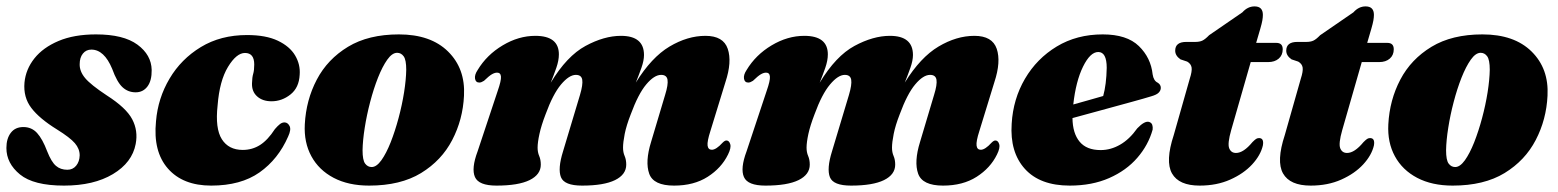

<svg xmlns="http://www.w3.org/2000/svg" viewBox="-25 -570 4870 600"><path d="M185.5 -39.5Q202.5 -39.5 213 -52.2Q223.5 -65 224 -84.5Q224 -105 209 -122.5Q194 -140 153 -165.5Q98 -199.5 72.8 -232.8Q47.5 -266 51.5 -312Q55.5 -353.5 82.5 -387.5Q109.5 -421.5 158 -442Q206.5 -462.5 275 -462.5Q361 -462.5 404.5 -430.5Q448 -398.5 449 -351.5Q449.5 -318 435.8 -299.8Q422 -281.5 399 -281.5Q375 -281.5 357.8 -297.5Q340.5 -313.5 325.5 -355Q300.5 -415 260.5 -415Q244 -415 234 -402.5Q224 -390 224 -369.5Q223.5 -347 241 -326Q258.5 -305 308.5 -272Q369.5 -233 388.2 -197.2Q407 -161.5 399 -120Q388 -62 328 -26Q268 10 175 10Q80 10 37.5 -24.8Q-5 -59.5 -5 -107.5Q-5 -137 8.8 -155Q22.5 -173 48 -173Q74 -173 91 -154.2Q108 -135.5 122.5 -97Q135.5 -64 149.8 -51.8Q164 -39.5 185.5 -39.5Z M740.5 -404.5Q714 -404.5 687.5 -361Q661 -317.5 655 -240.5Q647 -168.5 668.2 -135Q689.5 -101.5 733.5 -101.5Q763.5 -101.5 787.8 -117Q812 -132.5 834 -166.5Q843 -177 849.8 -182.2Q856.5 -187.5 864.5 -187.5Q874.5 -187 880 -176Q885.5 -165 875.5 -143.5Q844.5 -72.5 786 -31.2Q727.5 10 635 10Q546.5 10 499.8 -43.2Q453 -96.5 462.5 -191Q468.5 -263 504.8 -324.2Q541 -385.5 602.8 -423Q664.5 -460.5 747 -460.5Q806 -460.5 843.2 -442.8Q880.5 -425 897.2 -396.8Q914 -368.5 911.5 -336.5Q909.5 -296 882.8 -274.8Q856 -253.5 823.5 -253.5Q795.5 -253.5 778.5 -268.8Q761.5 -284 762.5 -310Q763 -328.5 766.2 -339.2Q769.5 -350 769.5 -368.5Q769.5 -404.5 740.5 -404.5Z M1221.5 -462.5Q1321 -462.5 1375.2 -409Q1429.5 -355.5 1425 -271Q1421.5 -196.5 1388.2 -132.5Q1355 -68.5 1290.8 -29.2Q1226.5 10 1128.5 10Q1064 10 1017.8 -14.2Q971.5 -38.5 948 -81.8Q924.5 -125 927.5 -181.5Q931.5 -257.5 965 -321.2Q998.5 -385 1062.5 -423.8Q1126.5 -462.5 1221.5 -462.5ZM1136.5 -48Q1151.5 -48 1166.8 -69.2Q1182 -90.5 1195.8 -125.2Q1209.5 -160 1220.5 -201Q1231.5 -242 1237.8 -281.8Q1244 -321.5 1244.5 -352Q1244.5 -383 1236.5 -394Q1228.5 -405 1216 -405Q1200.5 -405 1185.2 -383.5Q1170 -362 1156.2 -327.2Q1142.5 -292.5 1131.8 -251.5Q1121 -210.5 1114.8 -170.8Q1108.5 -131 1108 -100.5Q1108 -69.5 1116 -58.8Q1124 -48 1136.5 -48Z M1734.5 -97 1787.5 -273.5Q1797 -305.5 1794.5 -320.8Q1792 -336 1774.5 -336Q1753.5 -336 1728.2 -306Q1703 -276 1680 -213Q1666.5 -178 1660.8 -151.5Q1655 -125 1655 -108.5Q1655 -94 1660 -82.5Q1665 -71 1665 -55.5Q1665 -24.5 1630 -7.2Q1595 10 1526.5 10Q1471 10 1459.2 -16.8Q1447.5 -43.5 1467.5 -97L1530.5 -286.5Q1541.5 -318 1540.5 -330.5Q1539.5 -343 1528.5 -343Q1521 -343 1512 -337.8Q1503 -332.5 1487.5 -317.5Q1479 -312 1473 -312Q1461.5 -312 1459.5 -324Q1457.5 -336 1467.5 -351Q1496 -398.5 1545.8 -428.2Q1595.5 -458 1648 -458Q1721.5 -458 1721.5 -400Q1721.5 -381 1713.5 -358Q1705.5 -335 1696 -311.5Q1746.5 -395 1804.8 -426.5Q1863 -458 1915.5 -458Q1987.5 -458 1987.5 -398Q1987.5 -381 1979.5 -358.2Q1971.5 -335.5 1962 -312Q2011 -391 2067.2 -424.5Q2123.5 -458 2179.5 -458Q2235.5 -458 2249.2 -417.5Q2263 -377 2242 -313.5L2195 -160.5Q2184.5 -128 2186.2 -115Q2188 -102 2199.5 -102Q2213 -102 2233 -124Q2240 -131 2245 -131Q2253.5 -131 2257 -119.5Q2260.5 -108 2250 -87Q2229.5 -45 2186.5 -17.5Q2143.5 10 2081.5 10Q2017 10 2003.8 -27.2Q1990.5 -64.5 2009.5 -126L2053.5 -273.5Q2063.5 -305.5 2061 -320.8Q2058.5 -336 2041 -336Q2019.5 -336 1994.5 -306.2Q1969.5 -276.5 1946 -212.5Q1932.5 -178 1927.2 -151.5Q1922 -125 1922 -108.5Q1922 -94 1927 -82.5Q1932 -71 1932 -55.5Q1932 -24.5 1897 -7.2Q1862 10 1794 10Q1738.5 10 1728 -16.2Q1717.5 -42.5 1734.5 -97Z M2575 -97 2628 -273.5Q2637.5 -305.5 2635 -320.8Q2632.5 -336 2615 -336Q2594 -336 2568.8 -306Q2543.5 -276 2520.5 -213Q2507 -178 2501.2 -151.5Q2495.5 -125 2495.5 -108.5Q2495.5 -94 2500.5 -82.5Q2505.5 -71 2505.5 -55.5Q2505.5 -24.5 2470.5 -7.2Q2435.5 10 2367 10Q2311.5 10 2299.8 -16.8Q2288 -43.5 2308 -97L2371 -286.5Q2382 -318 2381 -330.5Q2380 -343 2369 -343Q2361.5 -343 2352.5 -337.8Q2343.5 -332.5 2328 -317.5Q2319.5 -312 2313.5 -312Q2302 -312 2300 -324Q2298 -336 2308 -351Q2336.5 -398.5 2386.2 -428.2Q2436 -458 2488.5 -458Q2562 -458 2562 -400Q2562 -381 2554 -358Q2546 -335 2536.5 -311.5Q2587 -395 2645.2 -426.5Q2703.5 -458 2756 -458Q2828 -458 2828 -398Q2828 -381 2820 -358.2Q2812 -335.5 2802.5 -312Q2851.5 -391 2907.8 -424.5Q2964 -458 3020 -458Q3076 -458 3089.8 -417.5Q3103.5 -377 3082.5 -313.5L3035.5 -160.5Q3025 -128 3026.8 -115Q3028.5 -102 3040 -102Q3053.5 -102 3073.5 -124Q3080.5 -131 3085.5 -131Q3094 -131 3097.5 -119.5Q3101 -108 3090.5 -87Q3070 -45 3027 -17.5Q2984 10 2922 10Q2857.5 10 2844.2 -27.2Q2831 -64.5 2850 -126L2894 -273.5Q2904 -305.5 2901.5 -320.8Q2899 -336 2881.5 -336Q2860 -336 2835 -306.2Q2810 -276.5 2786.5 -212.5Q2773 -178 2767.8 -151.5Q2762.5 -125 2762.5 -108.5Q2762.5 -94 2767.5 -82.5Q2772.5 -71 2772.5 -55.5Q2772.5 -24.5 2737.5 -7.2Q2702.5 10 2634.5 10Q2579 10 2568.5 -16.2Q2558 -42.5 2575 -97Z M3577 -165Q3563.5 -116.5 3529 -76.8Q3494.5 -37 3441 -13.5Q3387.5 10 3318 10Q3225 10 3177.8 -42.2Q3130.5 -94.5 3136.5 -183.5Q3141 -260.5 3178 -323.8Q3215 -387 3277.5 -424.8Q3340 -462.5 3421 -462.5Q3496.5 -462.5 3534 -426Q3571.5 -389.5 3577 -337.5Q3580 -317.5 3593 -311.5Q3602.5 -305.5 3602.5 -295.5Q3602.5 -287.5 3596.2 -280.8Q3590 -274 3572.5 -269Q3551.5 -262.5 3509.5 -251Q3467.5 -239.5 3418.2 -226Q3369 -212.5 3326.5 -201Q3327 -153.5 3348.8 -127.2Q3370.5 -101 3414.5 -101Q3446 -101 3475.2 -117.8Q3504.5 -134.5 3529 -169Q3552 -193 3566 -189Q3573.5 -186.5 3575.8 -179.8Q3578 -173 3577 -165ZM3407 -407.5Q3382 -407.5 3359.5 -361.8Q3337 -316 3329 -243.5Q3354 -250.5 3378.8 -257.5Q3403.5 -264.5 3422.5 -270Q3432.5 -306 3433.5 -358Q3433.5 -407.5 3407 -407.5Z M3685 -377.5 3664 -384.5Q3647.5 -396 3647.5 -411.5Q3647.5 -439 3682 -439H3710Q3723.5 -439 3732.2 -443Q3741 -447 3753.5 -460L3857.5 -531.5Q3874 -550 3895.5 -550Q3921.5 -550 3921.5 -523.5Q3921.5 -516 3919.8 -506Q3918 -496 3913.5 -480.5L3900.5 -436H3963.5Q3983.5 -436 3983.5 -416Q3983.5 -397.5 3971 -386.8Q3958.5 -376 3938 -376H3883.5L3822.5 -163.5Q3810.5 -121.5 3816.2 -106.8Q3822 -92 3837.5 -92Q3861 -92 3889 -126Q3896.5 -133.5 3900.5 -136Q3904.5 -138.5 3909.5 -138.5Q3925.5 -138.5 3921.5 -115.5Q3914.5 -85 3888 -56.2Q3861.5 -27.5 3819.5 -8.8Q3777.5 10 3724 10Q3659 10 3637.5 -28Q3616 -66 3643 -148L3693 -324Q3700.5 -347 3698.8 -358.8Q3697 -370.5 3685 -377.5Z M4032 -377.5 4011 -384.5Q3994.5 -396 3994.5 -411.5Q3994.5 -439 4029 -439H4057Q4070.5 -439 4079.2 -443Q4088 -447 4100.5 -460L4204.5 -531.5Q4221 -550 4242.5 -550Q4268.5 -550 4268.5 -523.5Q4268.5 -516 4266.8 -506Q4265 -496 4260.5 -480.5L4247.5 -436H4310.5Q4330.5 -436 4330.5 -416Q4330.5 -397.5 4318 -386.8Q4305.5 -376 4285 -376H4230.5L4169.5 -163.5Q4157.5 -121.5 4163.2 -106.8Q4169 -92 4184.5 -92Q4208 -92 4236 -126Q4243.5 -133.5 4247.5 -136Q4251.5 -138.5 4256.5 -138.5Q4272.5 -138.5 4268.5 -115.5Q4261.5 -85 4235 -56.2Q4208.5 -27.5 4166.5 -8.8Q4124.5 10 4071 10Q4006 10 3984.5 -28Q3963 -66 3990 -148L4040 -324Q4047.5 -347 4045.8 -358.8Q4044 -370.5 4032 -377.5Z M4607.5 -462.5Q4707 -462.5 4761.2 -409Q4815.5 -355.5 4811 -271Q4807.5 -196.5 4774.2 -132.5Q4741 -68.5 4676.8 -29.2Q4612.5 10 4514.5 10Q4450 10 4403.8 -14.2Q4357.5 -38.5 4334 -81.8Q4310.5 -125 4313.5 -181.5Q4317.5 -257.5 4351 -321.2Q4384.5 -385 4448.5 -423.8Q4512.5 -462.5 4607.5 -462.5ZM4522.5 -48Q4537.5 -48 4552.8 -69.2Q4568 -90.5 4581.8 -125.2Q4595.5 -160 4606.5 -201Q4617.5 -242 4623.8 -281.8Q4630 -321.5 4630.5 -352Q4630.5 -383 4622.5 -394Q4614.5 -405 4602 -405Q4586.5 -405 4571.2 -383.5Q4556 -362 4542.2 -327.2Q4528.5 -292.5 4517.8 -251.5Q4507 -210.5 4500.8 -170.8Q4494.5 -131 4494 -100.5Q4494 -69.5 4502 -58.8Q4510 -48 4522.5 -48Z"/></svg>

Font: Fraunces 144pt S050 Black
Style: Italic
Weight: 900
Italic angle: -16°
Version: Version 1.000; ttfautohint (v1.8.3)